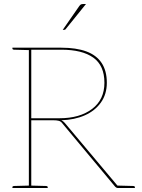

<svg xmlns="http://www.w3.org/2000/svg" viewBox="-20 -938 709 958"><path d="M124 0V-700H286Q360 -700 410.5 -681.5Q461 -663 487 -624Q513 -585 513 -525Q513 -468 483.5 -426.5Q454 -385 403 -362.5Q352 -340 286 -338Q295 -334 303 -325L576 0H568Q561 0 555 -6L293 -320Q285 -332 274 -335Q263 -338 245 -338H136V0ZM136 -348H277Q378 -348 439.5 -394.5Q501 -441 501 -525Q501 -611 445.5 -650.5Q390 -690 286 -690H136ZM568 0 550 -13 569 -12ZM42 0V-5Q42 -7 44.5 -8.5Q47 -10 49 -10L126 -12L127 0ZM127 -700 126 -688 49 -690Q47 -690 44.5 -691.5Q42 -693 42 -695V-700ZM133 0 134 -12 211 -10Q213 -10 215.5 -8.5Q218 -7 218 -5V0ZM568 0 569 -12 646 -10Q648 -10 650.5 -8.5Q653 -7 653 -5V0ZM293 -789 375 -907Q380 -914 384 -916Q388 -918 396 -918H409L308 -793Q307 -791 304.5 -790Q302 -789 300 -789Z"/></svg>

Font: Aleo Thin
Style: Regular
Weight: 250
Designer: Alessio Laiso
Foundry: Alessio Laiso
Version: Version 2.001;gftools[0.9.29]